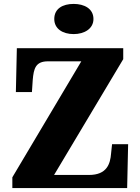

<svg xmlns="http://www.w3.org/2000/svg" viewBox="-20 -960 717 980"><path d="M356 -786C410 -786 457 -813 457 -863C457 -916 410 -940 356 -940C300 -940 257 -916 257 -863C257 -813 300 -786 356 -786ZM43 0H629L634 -224H552L547 -177C543 -124 526 -67 434 -67H256L609 -658V-714H66L61 -490H143L147 -551C152 -611 162 -647 225 -647H395L43 -55Z"/></svg>

Font: Noto Serif Devanagari SemiCondensed Black
Style: Regular
Weight: 900
Width: 4
Designer: Universal Thirst, Indian Type Foundry and the Monotype Design Team
Foundry: Monotype Imaging Inc.
Version: Version 2.004